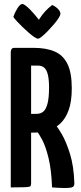

<svg xmlns="http://www.w3.org/2000/svg" viewBox="-20 -940 407 963"><path d="M66 -275Q49 -275 47 -280.5Q45 -286 45 -301V-680Q45 -681 45.5 -690.5Q46 -700 61 -700H149Q212 -700 254.5 -681.5Q297 -663 318.5 -619Q340 -575 340 -497Q340 -431 324.5 -388Q309 -345 282 -320Q255 -295 221.5 -285Q188 -275 152 -275ZM34 0V-681Q34 -681 36.5 -690.5Q39 -700 53 -700H117Q132 -700 134 -690.5Q136 -681 136 -681V-19Q136 -9 131.5 -5.5Q127 -2 105.5 -1Q84 0 34 0ZM301 3Q289 3 273.5 2Q258 1 241 0Q238 -87 224 -145Q210 -203 193 -236Q176 -269 163.5 -283Q151 -297 151 -297Q151 -297 148.5 -304Q146 -311 158 -317L215 -349Q230 -349 234 -339Q234 -339 251 -322Q268 -305 290 -267Q312 -229 331 -168.5Q350 -108 353 -21Q353 -8 345.5 -2.5Q338 3 301 3ZM136 -369H164Q184 -369 197.5 -380.5Q211 -392 218.5 -421Q226 -450 226 -502Q226 -539 220.5 -563.5Q215 -588 203 -599.5Q191 -611 170 -611H136ZM171 -746Q164 -746 151.5 -754.5Q139 -763 123.5 -776.5Q108 -790 92.5 -805Q77 -820 65 -833Q53 -846 47 -855Q54 -877 67.5 -898.5Q81 -920 92 -920Q98 -920 108.5 -912Q119 -904 130.5 -892.5Q142 -881 152 -869Q162 -857 168.5 -849Q175 -841 175 -841Q192 -868 207.5 -884Q223 -900 232.5 -907.5Q242 -915 242 -915Q261 -906 272 -894Q283 -882 283 -871Q283 -863 273.5 -848.5Q264 -834 249 -816.5Q234 -799 218 -782.5Q202 -766 189 -756Q176 -746 171 -746Z"/></svg>

Font: Yanone Kaffeesatz ExtraLight SemiBold
Style: Regular
Weight: 600
Version: Version 2.003